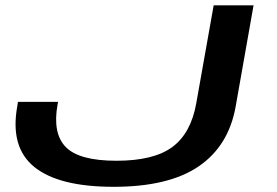

<svg xmlns="http://www.w3.org/2000/svg" viewBox="-20 -695 1040 722"><path d="M407.5 7.5Q614 7.5 726.8 -69.2Q839.5 -146 866 -293.5L933.5 -675H783.5L718 -306.5Q698 -194 628 -142.2Q558 -90.5 418 -90.5Q277.5 -90.5 227.2 -142.2Q177 -194 196.5 -302L198.5 -312H47.5L45 -295.5Q17 -141.5 109.2 -67Q201.5 7.5 407.5 7.5Z"/></svg>

Font: Anybody ExtraExpanded Medium
Style: Italic
Weight: 500
Width: 8
Italic angle: -10°
Version: Version 1.113;gftools[0.9.25]